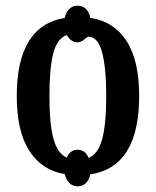

<svg xmlns="http://www.w3.org/2000/svg" viewBox="-20 -607 549 676"><path d="M252 49Q237 49 225 38Q213 27 208 6Q128 -7 83.5 -75.5Q39 -144 39 -269Q39 -516 208 -544Q213 -566 225 -576.5Q237 -587 252 -587Q289 -587 298 -544Q380 -532 425 -463.5Q470 -395 470 -269Q470 -19 298 7Q288 49 252 49ZM215 -52Q221 -67 231.5 -73.5Q242 -80 252 -80Q265 -80 275.5 -73Q286 -66 292 -51Q326 -65 340 -118Q354 -171 354 -269Q354 -368 339.5 -422.5Q325 -477 292 -478Q285 -476 275 -467Q265 -458 252 -458Q242 -458 232 -464.5Q222 -471 215 -484Q181 -471 167.5 -419Q154 -367 154 -269Q154 -172 168 -119.5Q182 -67 215 -52Z"/></svg>

Font: Noto Serif ExtraCondensed SemiBold
Style: Regular
Weight: 600
Width: 2
Designer: Monotype Design Team
Foundry: Monotype Imaging Inc.
Version: Version 2.015; ttfautohint (v1.8.4.7-5d5b)